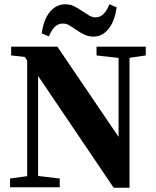

<svg xmlns="http://www.w3.org/2000/svg" viewBox="-20 -875 730 897"><path d="M27 0V-41L122 -54H149L259 -41V0ZM107 0V-634H158V-329V0ZM431 -616V-657H661V-616L573 -603H547ZM511 2 150 -532H147L96 -609L32 -616V-657H248L552 -209L534 -206V-354V-657H585V2ZM175 -719Q184 -785 213.5 -820Q243 -855 285 -855Q308 -855 326 -846Q344 -837 360 -826Q376 -816 392.5 -805Q409 -794 427 -794Q449 -794 465 -811Q481 -828 491 -855L525 -841Q516 -776 487 -740Q458 -704 417 -704Q394 -704 375 -713Q356 -722 340 -733Q323 -744 307.5 -754.5Q292 -765 273 -765Q251 -765 235 -748.5Q219 -732 209 -705Z"/></svg>

Font: Source Serif 4 36pt
Style: Bold
Weight: 700
Designer: Frank Grießhammer
Foundry: Adobe Systems Incorporated
Version: Version 4.004;hotconv 1.0.116;makeotfexe 2.5.65601